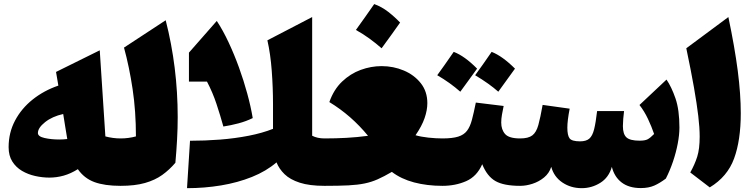

<svg xmlns="http://www.w3.org/2000/svg" viewBox="-20 -936 3797 967"><path d="M273.9 -504.9 262.2 -573.7 482.4 -682.6 510.7 -249Q548.8 -238.8 586.9 -238.8H587.4V0H586.9Q506.8 0 455.3 -19Q403.8 -38.1 372.1 -84Q336.4 -61.5 300.8 -51.5Q265.1 -41.5 229 -41.5Q193.4 -41.5 157.2 -49.6Q121.1 -57.6 90.8 -75.4Q60.5 -93.3 42 -122.6Q23.4 -151.9 23.4 -194.8Q23.4 -267.6 55.7 -328.6Q87.9 -389.6 144.5 -434.8Q201.2 -480 273.9 -504.9ZM298.3 -361.8Q243.2 -349.6 207 -320.8Q170.9 -292 170.9 -266.1Q170.9 -248.5 204.3 -241Q237.8 -233.4 278.3 -233.4Q298.3 -233.4 318.8 -235.8Q314 -264.2 308.8 -296.4Q303.7 -328.6 298.3 -361.8Z M814.5 -834Q875 -597.7 875 -346.2Q875 -290.5 871.8 -233.2Q868.7 -175.8 863.3 -116.2Q833.5 -81.1 797.1 -54.9Q760.7 -28.8 710.2 -14.4Q659.7 0 587.4 0Q575.7 0 569.8 -8.3Q564 -16.6 564 -41V-197.8Q564 -222.2 569.8 -230.5Q575.7 -238.8 587.4 -238.8Q627.4 -238.8 664.6 -249Q664.6 -375.5 647.9 -487.1Q631.3 -598.6 604.5 -696.3Z M1552.2 -850.1V-252.4Q1578.1 -238.8 1614.7 -238.8H1615.2V0H1614.7Q1538.6 0 1489.7 -15.9Q1440.9 -31.7 1413.3 -58.6Q1385.7 -85.4 1372.6 -118.2Q1320.8 -73.7 1249 -44.9Q1177.2 -16.1 1093.5 -2.2Q1009.8 11.7 921.9 11.7L937 -227.1Q1012.2 -227.1 1087.6 -232.9Q1163.1 -238.8 1231.9 -252.2Q1300.8 -265.6 1355 -287.1V-410.6Q1355 -495.6 1348.6 -579.8Q1342.3 -664.1 1326.7 -732.9ZM1071.8 -830.6Q1103 -783.2 1131.3 -722.7Q1159.7 -662.1 1183.6 -596.2Q1207.5 -530.3 1225.3 -464.8Q1243.2 -399.4 1252.9 -341.3Q1218.8 -324.7 1180.9 -314.7Q1143.1 -304.7 1105 -298.8Q1089.4 -355 1070.3 -412.6Q1051.3 -470.2 1022.5 -524.9H931.6V-670.9Z M1615.2 0Q1603.5 0 1597.7 -8.3Q1591.8 -16.6 1591.8 -41V-197.8Q1591.8 -222.2 1597.7 -230.5Q1603.5 -238.8 1615.2 -238.8Q1670.4 -238.8 1724.1 -241.7Q1777.8 -244.6 1833.5 -252Q1792 -302.7 1743.2 -345.5Q1694.3 -388.2 1638.7 -421.9Q1661.1 -485.4 1702.9 -525.1Q1744.6 -564.9 1796.6 -584Q1848.6 -603 1901.9 -603Q1961.4 -603 2013.9 -580.8Q2066.4 -558.6 2099.4 -516.8Q2132.3 -475.1 2132.3 -416.5Q2132.3 -381.3 2118.4 -341.1Q2104.5 -300.8 2072.8 -254.9Q2099.1 -247.1 2137.2 -242.9Q2175.3 -238.8 2208 -238.8H2208.5V0H2208Q2130.9 0 2065.4 -17.3Q2000 -34.7 1953.6 -70.3Q1913.6 -46.9 1882.1 -33Q1850.6 -19 1816.4 -12Q1782.2 -4.9 1734.9 -2.4Q1687.5 0 1615.2 0ZM1864.7 -915.5Q1902.3 -901.9 1935.1 -876.5Q1967.8 -851.1 1995.1 -822.3Q1972.7 -790.5 1949.5 -758.3Q1926.3 -726.1 1901.9 -692.9Q1873.5 -717.8 1841.8 -741Q1810.1 -764.2 1772.5 -785.2Q1820.8 -852.1 1864.7 -915.5Z M2182.1 -557.1Q2214.8 -601.6 2265.1 -674.8Q2320.3 -653.8 2382.8 -590.3Q2361.3 -560.5 2340.3 -531.7Q2319.3 -502.9 2298.3 -474.1Q2245.6 -520.5 2182.1 -557.1ZM2373 -557.1Q2409.2 -606.4 2456.1 -674.8Q2510.7 -653.3 2573.7 -590.3Q2547.4 -553.2 2489.7 -474.1Q2443.4 -515.1 2373 -557.1ZM2208.5 0Q2196.8 0 2190.9 -8.3Q2185.1 -16.6 2185.1 -41V-197.8Q2185.1 -222.2 2190.9 -230.5Q2196.8 -238.8 2208.5 -238.8Q2258.3 -238.8 2287.4 -247.8Q2316.4 -256.8 2332 -277.3Q2347.7 -297.9 2356.9 -332.8Q2366.2 -367.7 2376.5 -419.4L2516.6 -402.3Q2511.7 -379.9 2508.1 -358.6Q2504.4 -337.4 2504.4 -318.8Q2504.4 -283.2 2523.9 -261Q2543.5 -238.8 2599.6 -238.8H2600.1V0H2599.6Q2517.1 0 2475.1 -24.2Q2433.1 -48.3 2408.7 -108.9Q2381.8 -47.4 2327.9 -23.7Q2273.9 0 2208.5 0Z M3207.5 11.2Q3147.9 11.2 3111.1 -16.8Q3074.2 -44.9 3061.5 -95.7Q3046.4 -42 3003.2 -15.1Q2960 11.7 2909.7 11.7Q2855 11.7 2812.5 -16.8Q2770 -45.4 2756.3 -95.7Q2746.1 -63.5 2720.2 -42.2Q2694.3 -21 2662.1 -10.5Q2629.9 0 2600.1 0Q2588.4 0 2582.5 -8.3Q2576.7 -16.6 2576.7 -41V-197.8Q2576.7 -222.2 2582.5 -230.5Q2588.4 -238.8 2600.1 -238.8Q2641.1 -238.8 2661.1 -254.2Q2681.2 -269.5 2691.4 -306.6Q2701.7 -343.8 2712.9 -407.7L2849.1 -388.7Q2837.4 -328.1 2837.4 -293Q2837.4 -254.4 2848.6 -239.3Q2859.9 -224.1 2901.4 -224.1Q2932.1 -224.1 2948 -237.8Q2963.9 -251.5 2972.2 -284.7Q2980.5 -317.9 2987.3 -376.5H3123Q3120.6 -358.4 3118.9 -337.2Q3117.2 -315.9 3117.2 -300.8Q3117.2 -260.3 3135.3 -243.9Q3153.3 -227.5 3201.2 -227.5Q3228.5 -227.5 3241.7 -234.4Q3254.9 -241.2 3274.4 -261.2Q3261.7 -298.3 3243.4 -337.2Q3225.1 -376 3200.7 -407.2L3336.9 -535.2Q3362.3 -497.6 3382.1 -440.2Q3401.9 -382.8 3401.9 -293.5Q3401.9 -256.8 3393.3 -212.2Q3384.8 -167.5 3369.4 -122.1Q3354 -76.7 3333.5 -36.6Q3303.2 -13.7 3274.9 -1.2Q3246.6 11.2 3207.5 11.2Z M3648.4 -850.1Q3680.2 -698.7 3695.6 -580.1Q3710.9 -461.4 3710.9 -365.7Q3710.9 -229.5 3677.2 -137.7Q3643.6 -45.9 3554.7 7.8L3456.5 -67.4Q3479 -107.4 3491.5 -146.7Q3503.9 -186 3503.9 -248Q3503.9 -292 3496.8 -352.1Q3489.7 -412.1 3475.1 -495.6Q3460.4 -579.1 3436.5 -692.9Z"/></svg>

Font: Pinar-DS1-FD Black
Style: Regular
Weight: 900
Designer: Amin Abedi
Version: Version 2.000